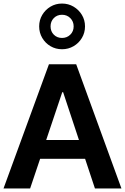

<svg xmlns="http://www.w3.org/2000/svg" viewBox="-20 -1076 713 1096"><path d="M334 -1055.7Q370.1 -1055.7 399.9 -1038.1Q429.7 -1020.5 447.5 -991Q465.3 -961.4 465.3 -925.3Q465.3 -889.2 447.5 -859.4Q429.7 -829.6 399.9 -812.3Q370.1 -794.9 334 -794.9Q297.9 -794.9 268.3 -812.3Q238.8 -829.6 221.2 -859.4Q203.6 -889.2 203.6 -925.3Q203.6 -961.4 221.2 -991Q238.8 -1020.5 268.3 -1038.1Q297.9 -1055.7 334 -1055.7ZM334 -991.7Q305.7 -991.7 287.1 -972.7Q268.6 -953.6 268.6 -925.3Q268.6 -897 287.1 -878.2Q305.7 -859.4 334 -859.4Q362.3 -859.4 381.3 -878.2Q400.4 -897 400.4 -925.3Q400.4 -953.6 381.3 -972.7Q362.3 -991.7 334 -991.7ZM209 -169.4 151.9 0H0L259.3 -709H415L673.3 0H522L465.8 -169.4ZM335.4 -549.8 243.7 -276.9H430.7L340.3 -549.8Z"/></svg>

Font: Estedad-FD Bold
Style: Regular
Weight: 700
Designer: Amin Abedi
Version: Version 7.3